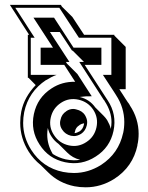

<svg xmlns="http://www.w3.org/2000/svg" viewBox="-20 -717 617 798"><path d="M291.5 -169.9Q290.5 -167.5 290.5 -166Q290.5 -164.6 290 -163.6Q294.9 -164.1 300 -166Q305.2 -168 310.5 -170.9L310.1 -170.4Q324.7 -180.2 328.6 -198.7Q329.1 -200.2 329.1 -201.7Q329.1 -203.1 329.6 -204.6Q319.3 -203.1 310.1 -197.3L310.5 -196.8Q294.4 -187.5 291.5 -169.9ZM176.3 -157.7Q176.3 -115.7 199.2 -77.1Q211.4 -69.3 224.9 -63.7Q238.3 -58.1 252.9 -54.7Q261.7 -52.7 271 -51.8Q280.3 -50.8 287.1 -50.8Q293.5 -50.8 299.8 -51.3Q306.2 -51.8 312.5 -52.7Q312 -53.2 312 -53.2Q281.7 -60.5 259.3 -83L223.1 -119.1Q206.1 -131.3 194.8 -148.4Q189 -156.7 185.1 -166Q181.2 -175.3 178.7 -185.1Q177.2 -177.7 176.8 -170.9Q176.3 -164.1 176.3 -157.7ZM253.9 -459.5 258.3 -452.6 301.8 -409.2 361.3 -316.9Q334.5 -317.4 311 -314Q352.1 -304.2 376 -270.5L411.1 -235.4Q415 -231.4 418.5 -227.1Q421.9 -222.7 425.3 -217.8Q430.7 -208.5 434.6 -199.5Q438.5 -190.4 440.4 -181.2Q443.4 -196.3 443.4 -209.5Q443.4 -253.4 415.5 -295.9Q415 -296.4 415 -297.1Q415 -297.9 414.1 -298.8Q413.6 -299.3 412.8 -300.3Q412.1 -301.3 411.6 -301.8V-301.3Q386.7 -340.3 360.6 -380.4Q334.5 -420.4 309.6 -459.5H329.1L281.7 -506.8H279.3L228.5 -584H187.5Q196.8 -569.3 207.5 -553Q218.3 -536.6 229 -520.3Q239.7 -503.9 249.8 -488.3Q259.8 -472.7 268.6 -459.5ZM68.4 -253.4Q74.7 -284.2 89.8 -311.5Q105 -338.9 128.4 -363.3L98.6 -393.6H95.7V-572.3H101.1Q98.1 -577.1 95 -581.8Q91.8 -586.4 88.9 -591.3Q80.6 -604 70.8 -619.4Q61 -634.8 51.5 -649.7Q42 -664.6 33.9 -677Q25.9 -689.5 21 -696.8H232.9L237.3 -689.5L280.8 -646.5L329.6 -572.3H455.1V-569.3L502.4 -522V-346.2H476.1Q479 -341.3 482.7 -335.7Q486.3 -330.1 489.7 -325.2Q495.1 -315.9 501 -307.4Q506.8 -298.8 512.2 -290.5L513.2 -289.6Q515.1 -287.1 517.1 -283.9Q519 -280.8 520 -278.8L519.5 -279.3Q538.1 -251.5 547.1 -221.7Q556.2 -191.9 556.2 -161.1Q556.2 -148.9 554.9 -137Q553.7 -125 550.8 -113.3L551.3 -112.8Q532.2 -23.4 455.1 26.4Q399.4 61.5 336.4 61.5Q311.5 61.5 289.1 57.1Q224.6 43.9 180.2 -0.5L148.4 -31.7Q119.6 -54.7 99.1 -86.9Q64 -142.6 64 -206.1Q64 -231.4 68.4 -253.4ZM194.3 -349.6Q238.3 -378.4 292.5 -377L247.1 -447.3H148.9V-519H200.2L119.1 -643.6H204.6L285.6 -519H401.4V-447.3H332L421.9 -308.6Q426.3 -302.7 427.7 -299.8Q466.3 -241.2 451.7 -172.6Q437 -104 377.9 -66.4Q319.3 -28.3 250.7 -42.7Q182.1 -57.1 144.5 -116.2Q106.4 -174.3 120.8 -242.9Q135.3 -311.5 194.3 -349.6ZM233.4 -289.6Q199.7 -267.6 190.9 -228Q182.1 -188.5 204.6 -155.3Q226.6 -121.6 265.9 -112.8Q305.2 -104 338.9 -126.5Q372.1 -147.9 380.9 -187.5Q389.6 -227.1 367.7 -260.7Q345.7 -293.9 306.2 -302.7Q266.6 -311.5 233.4 -289.6ZM255.4 -254.9Q269 -264.2 284.2 -264.2Q290.5 -264.2 296.9 -262.2Q321.3 -256.8 333.5 -238.3L333 -238.8Q342.3 -223.1 342.3 -209.5Q342.3 -203.6 340.8 -196.3Q335.4 -172.9 316.9 -160.6Q301.3 -151.4 287.6 -151.4Q282.2 -151.4 274.9 -152.8Q251 -158.7 238.8 -177.7Q229.5 -190.4 229.5 -206.1Q229.5 -212.4 231.4 -218.8Q235.8 -242.2 255.9 -254.9ZM171.4 -384.3Q98.6 -335.9 80.6 -251Q76.2 -228 76.2 -206.1Q76.2 -147 109.9 -93.8Q133.3 -57.1 166.3 -34.2Q199.2 -11.2 242.2 -2.4Q264.6 2 287.6 2Q346.7 2 400.4 -31.7Q473.1 -79.1 491.7 -164.1V-163.1Q496.6 -185.5 496.6 -210Q496.6 -239.3 488 -267.6Q479.5 -295.9 461.9 -322.3Q460.9 -324.2 459.2 -326.9Q457.5 -329.6 455.6 -332L456.5 -331.1Q443.8 -349.6 432.1 -368.4Q420.4 -387.2 407.7 -405.8H442.9V-560.1H308.1L226.6 -684.6H43.5Q49.8 -674.8 59.3 -660.4Q68.8 -646 79.3 -629.4Q89.8 -612.8 101.3 -595Q112.8 -577.1 124 -560.1H107.9V-405.8H215.3Q204.1 -401.9 193.1 -396.2Q182.1 -390.6 171.4 -383.8Z"/></svg>

Font: Gondrin
Style: Regular
Weight: 400
Designer: Peter Wiegel, original typeface by Carl Albert Fahrenwaldt 1901
Foundry: Peter Wiegel
Version: Version 1.000 2010 initial release